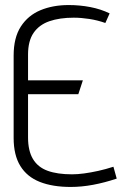

<svg xmlns="http://www.w3.org/2000/svg" viewBox="-20 -730 509 760"><path d="M83 -357H290L308 -412H83ZM397 -639 414 -677Q379 -694 337.5 -702Q296 -710 252 -710Q189 -710 140 -689.5Q91 -669 62.5 -625Q34 -581 34 -510V-184Q34 -116 60.5 -73Q87 -30 137.5 -10Q188 10 260 10Q303 10 348.5 1.5Q394 -7 442 -23L429 -70Q398 -60 368.5 -53.5Q339 -47 313 -43.5Q287 -40 265 -40Q207 -40 168.5 -54Q130 -68 110.5 -100.5Q91 -133 91 -186V-514Q91 -568 113 -600Q135 -632 175.5 -646Q216 -660 272 -660Q301 -660 333.5 -655Q366 -650 397 -639Z"/></svg>

Font: AdventPro_ExpandedRegular
Style: ExpandedRegular
Weight: 400
Width: 7
Designer: VivaRado, Andreas Kalpakidis
Foundry: VivaRado, Andreas Kalpakidis
Version: Version 3.000